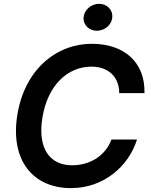

<svg xmlns="http://www.w3.org/2000/svg" viewBox="-20 -964 784 994"><path d="M597.3 -481.9H728C731.9 -643.5 620.7 -737.2 456.3 -737.2C269.9 -737.2 108.7 -603.3 70 -371.4C30.9 -132.8 152 9.9 347.3 9.9C516.7 9.9 645.6 -102.6 689.3 -241.5H556.8C525.6 -156.6 444.6 -108.3 353.3 -108.3C240.1 -108.3 172.9 -192.8 199.6 -355.8C227.3 -523.4 330.6 -619 453.1 -619C538.4 -619 596.6 -568.9 597.3 -481.9ZM412.6 -874.3C409.4 -835.9 440.7 -804.7 481.5 -804.7C522.4 -804.7 558.6 -835.9 561.4 -874.3C564.6 -913 534.1 -944.2 493.3 -944.2C452.1 -944.2 416.2 -913 412.6 -874.3Z"/></svg>

Font: Margiela Sans Semi Bold
Style: Italic
Weight: 600
Italic angle: -9.39999°
Designer: Stefan Endress, Andreas Faust
Version: Version 1.100;FEAKit 1.0